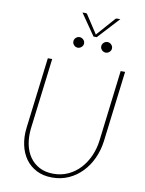

<svg xmlns="http://www.w3.org/2000/svg" viewBox="-107 -1088 886 1171"><g transform="rotate(10 336.0 -502.0)"><path d="M86 0ZM302 -15Q351.5 -15 393 -34.2Q434.5 -53.5 466 -87.2Q497.5 -121 517.8 -166.2Q538 -211.5 544.5 -263.5L598 -703H625.5L571.5 -263.5Q564 -207 541.2 -157.2Q518.5 -107.5 483 -70.5Q447.5 -33.5 400.8 -12.2Q354 9 298.5 9Q243.5 9 201.8 -12.2Q160 -33.5 133.5 -70.5Q107 -107.5 96.5 -157.2Q86 -207 93 -263.5L147 -703H174L120 -264.5Q114 -212.5 122.8 -167Q131.5 -121.5 154.8 -87.8Q178 -54 215 -34.5Q252 -15 302 -15ZM306.5 -1014.5H325Q327.5 -1014.5 331 -1013.8Q334.5 -1013 336.5 -1009L408 -899.5L410 -895.5L413 -899.5L509.5 -1009Q513 -1013 516.5 -1013.8Q520 -1014.5 522.5 -1014.5H541L418.5 -881.5H398.5ZM349 -830.5Q349 -817.5 338.8 -807.8Q328.5 -798 315.5 -798Q302 -798 292.2 -807.8Q282.5 -817.5 282.5 -830.5Q282.5 -844 292.2 -853.8Q302 -863.5 315.5 -863.5Q328.5 -863.5 338.8 -853.8Q349 -844 349 -830.5ZM522 -830.5Q522 -817.5 511.8 -807.8Q501.5 -798 488.5 -798Q475 -798 465 -807.8Q455 -817.5 455 -830.5Q455 -844 465 -853.8Q475 -863.5 488.5 -863.5Q501.5 -863.5 511.8 -853.8Q522 -844 522 -830.5Z"/></g></svg>

Font: Lato Thin
Style: Italic
Weight: 200
Italic angle: -7°
Designer: Lukasz Dziedzic
Foundry: tyPoland Lukasz Dziedzic
Version: Version 2.007; 2014-02-27